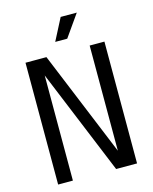

<svg xmlns="http://www.w3.org/2000/svg" viewBox="-132 -995 864 1081"><g transform="rotate(-15 300.0 -454.0)"><path d="M70 0V-710H192L444 -97V-710H530V0H408L156 -613V0ZM262 -780 328 -908H422L332 -780Z"/></g></svg>

Font: Geist Mono
Style: Regular
Weight: 400
Monospace: yes
Designer: Basement.studio, Andrés Briganti, Mateo Zaragoza
Foundry: Basement.studio, Vercel, Andrés Briganti, Guido Ferreyra, Mateo Zaragoza
Version: Version 1.500; ttfautohint (v1.8.4.7-5d5b)